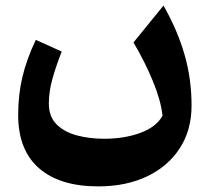

<svg xmlns="http://www.w3.org/2000/svg" viewBox="-20 -414 755 691"><path d="M564.9 2.4Q559.1 -51.8 530.5 -121.3Q502 -190.9 460.4 -261.2L568.4 -394Q618.7 -305.7 644 -218Q669.4 -130.4 669.4 -34.2Q669.4 54.2 627 119.6Q584.5 185.1 509 220.9Q433.6 256.8 333.5 256.8Q195.3 256.8 120.4 191.4Q45.4 126 45.4 -0.5Q45.4 -73.2 60.8 -137.7Q76.2 -202.1 108.9 -270.5L202.1 -228.5Q182.1 -177.7 168.9 -131.1Q155.8 -84.5 155.8 -41.5Q155.8 5.4 183.3 33.2Q210.9 61 256.3 73.2Q301.8 85.4 355 85.4Q427.7 85.4 485.6 64Q543.5 42.5 564.9 2.4Z"/></svg>

Font: Pinar-DS3-FD Bold
Style: Regular
Weight: 700
Designer: Amin Abedi
Version: Version 3.000